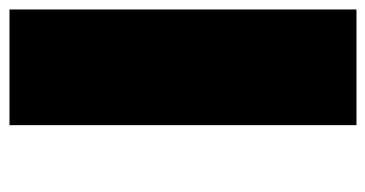

<svg xmlns="http://www.w3.org/2000/svg" viewBox="-208 -458 790 415"><g transform="rotate(90 187.5 -250.0)"><path d="M0 125H250V-625H0Z"/></g></svg>

Font: Faithful 32x
Style: Bold
Weight: 400
Foundry: Faithful Resource Pack
Version: Version 1.0; January 27, 2023